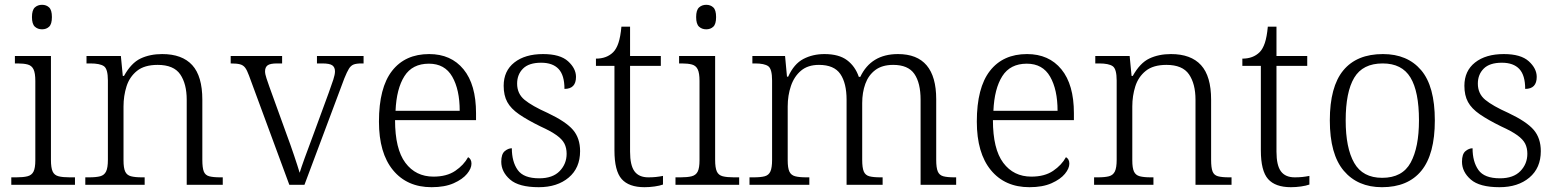

<svg xmlns="http://www.w3.org/2000/svg" viewBox="-20 -769 6480 799"><path d="M155 -647Q137 -647 125 -658Q113 -669 113 -698Q113 -727 125 -738Q137 -749 155 -749Q173 -749 184.5 -738Q196 -727 196 -698Q196 -669 184.5 -658Q173 -647 155 -647ZM27 0V-31H48Q77 -31 94.5 -35.5Q112 -40 119.5 -55Q127 -70 127 -102V-432Q127 -465 119.5 -480.5Q112 -496 95.5 -500.5Q79 -505 54 -505H42V-536H192V-104Q192 -71 199 -55.5Q206 -40 223.5 -35.5Q241 -31 270 -31H292V0Z M335 0V-31H350Q380 -31 397 -35.5Q414 -40 421.5 -55.5Q429 -71 429 -104V-434Q429 -482 412.5 -493.5Q396 -505 356 -505H340V-536H483L491 -453H496Q526 -507 565 -525.5Q604 -544 655 -544Q738 -544 780 -498Q822 -452 822 -354V-104Q822 -71 828 -55.5Q834 -40 850.5 -35.5Q867 -31 897 -31H907V0H757V-354Q757 -420 730 -459.5Q703 -499 636 -499Q581 -499 550 -474Q519 -449 506.5 -409.5Q494 -370 494 -326V-102Q494 -70 501 -55Q508 -40 525 -35.5Q542 -31 571 -31H582V0Z M1016 -455Q1008 -477 1000 -487.5Q992 -498 978.5 -501.5Q965 -505 940 -505V-536H1154V-505H1133Q1104 -505 1093.5 -497Q1083 -489 1083 -472Q1083 -461 1089 -443Q1095 -425 1101 -408L1173 -209Q1188 -169 1203.5 -123Q1219 -77 1227 -50Q1233 -70 1248 -111.5Q1263 -153 1283 -206L1348 -383Q1360 -416 1367 -437.5Q1374 -459 1374 -472Q1374 -489 1363 -497Q1352 -505 1321 -505H1299V-536H1493V-505H1485Q1463 -505 1451.5 -500.5Q1440 -496 1432 -483Q1424 -470 1413 -443L1247 0H1184Z M1776 10Q1674 10 1615.5 -61Q1557 -132 1557 -263Q1557 -404 1611.5 -474Q1666 -544 1766 -544Q1857 -544 1909 -480.5Q1961 -417 1961 -298V-269H1624Q1624 -149 1667 -91.5Q1710 -34 1784 -34Q1839 -34 1874.5 -58Q1910 -82 1928 -115Q1942 -107 1942 -88Q1942 -68 1923.5 -45.5Q1905 -23 1868 -6.5Q1831 10 1776 10ZM1893 -308Q1893 -396 1862 -450Q1831 -504 1765 -504Q1696 -504 1663 -452Q1630 -400 1626 -308Z M2222 10Q2139 10 2102.5 -22Q2066 -54 2066 -96Q2066 -128 2080.5 -140Q2095 -152 2110 -152Q2110 -96 2134.5 -61.5Q2159 -27 2224 -27Q2280 -27 2309 -57Q2338 -87 2338 -129Q2338 -153 2329 -171Q2320 -189 2296.5 -206Q2273 -223 2229 -243Q2174 -270 2140 -293.5Q2106 -317 2091 -344.5Q2076 -372 2076 -412Q2076 -474 2120.5 -509Q2165 -544 2240 -544Q2311 -544 2344 -514Q2377 -484 2377 -449Q2377 -399 2329 -399Q2329 -456 2304.5 -482Q2280 -508 2232 -508Q2181 -508 2156.5 -483.5Q2132 -459 2132 -421Q2132 -379 2163 -353.5Q2194 -328 2259 -299Q2335 -263 2364.5 -228.5Q2394 -194 2394 -140Q2394 -70 2346.5 -30Q2299 10 2222 10Z M2662 10Q2597 10 2567 -24Q2537 -58 2537 -143V-495H2460V-525Q2505 -525 2532 -552Q2545 -565 2553.5 -590Q2562 -615 2566 -658H2602V-536H2730V-495H2602V-138Q2602 -81 2620.5 -56Q2639 -31 2678 -31Q2695 -31 2709.5 -32.5Q2724 -34 2739 -37V-1Q2725 4 2704 7Q2683 10 2662 10Z M2919 -647Q2901 -647 2889 -658Q2877 -669 2877 -698Q2877 -727 2889 -738Q2901 -749 2919 -749Q2937 -749 2948.5 -738Q2960 -727 2960 -698Q2960 -669 2948.5 -658Q2937 -647 2919 -647ZM2791 0V-31H2812Q2841 -31 2858.5 -35.5Q2876 -40 2883.5 -55Q2891 -70 2891 -102V-432Q2891 -465 2883.5 -480.5Q2876 -496 2859.5 -500.5Q2843 -505 2818 -505H2806V-536H2956V-104Q2956 -71 2963 -55.5Q2970 -40 2987.5 -35.5Q3005 -31 3034 -31H3056V0Z M3099 0V-31H3116Q3146 -31 3162.5 -35.5Q3179 -40 3186 -55.5Q3193 -71 3193 -104V-434Q3193 -482 3177 -493.5Q3161 -505 3122 -505H3111V-536H3247L3255 -450H3260Q3284 -503 3323 -523.5Q3362 -544 3411 -544Q3471 -544 3505 -518.5Q3539 -493 3554 -449H3560Q3605 -544 3717 -544Q3876 -544 3876 -356V-104Q3876 -71 3882.5 -55.5Q3889 -40 3905.5 -35.5Q3922 -31 3952 -31H3959V0H3811V-354Q3811 -424 3785 -461.5Q3759 -499 3697 -499Q3651 -499 3622.5 -477.5Q3594 -456 3581 -420Q3568 -384 3568 -340V-104Q3568 -71 3574.5 -55.5Q3581 -40 3597.5 -35.5Q3614 -31 3644 -31H3653V0H3503V-354Q3503 -423 3477 -461Q3451 -499 3388 -499Q3342 -499 3313.5 -475Q3285 -451 3271.5 -411.5Q3258 -372 3258 -326V-102Q3258 -70 3265 -55Q3272 -40 3289 -35.5Q3306 -31 3336 -31H3348V0Z M4264 10Q4162 10 4103.5 -61Q4045 -132 4045 -263Q4045 -404 4099.5 -474Q4154 -544 4254 -544Q4345 -544 4397 -480.5Q4449 -417 4449 -298V-269H4112Q4112 -149 4155 -91.5Q4198 -34 4272 -34Q4327 -34 4362.5 -58Q4398 -82 4416 -115Q4430 -107 4430 -88Q4430 -68 4411.5 -45.5Q4393 -23 4356 -6.5Q4319 10 4264 10ZM4381 -308Q4381 -396 4350 -450Q4319 -504 4253 -504Q4184 -504 4151 -452Q4118 -400 4114 -308Z M4533 0V-31H4548Q4578 -31 4595 -35.5Q4612 -40 4619.5 -55.5Q4627 -71 4627 -104V-434Q4627 -482 4610.5 -493.5Q4594 -505 4554 -505H4538V-536H4681L4689 -453H4694Q4724 -507 4763 -525.5Q4802 -544 4853 -544Q4936 -544 4978 -498Q5020 -452 5020 -354V-104Q5020 -71 5026 -55.5Q5032 -40 5048.5 -35.5Q5065 -31 5095 -31H5105V0H4955V-354Q4955 -420 4928 -459.5Q4901 -499 4834 -499Q4779 -499 4748 -474Q4717 -449 4704.5 -409.5Q4692 -370 4692 -326V-102Q4692 -70 4699 -55Q4706 -40 4723 -35.5Q4740 -31 4769 -31H4780V0Z M5352 10Q5287 10 5257 -24Q5227 -58 5227 -143V-495H5150V-525Q5195 -525 5222 -552Q5235 -565 5243.5 -590Q5252 -615 5256 -658H5292V-536H5420V-495H5292V-138Q5292 -81 5310.5 -56Q5329 -31 5368 -31Q5385 -31 5399.5 -32.5Q5414 -34 5429 -37V-1Q5415 4 5394 7Q5373 10 5352 10Z M5731 10Q5630 10 5572 -58.5Q5514 -127 5514 -268Q5514 -408 5570 -476Q5626 -544 5735 -544Q5837 -544 5894 -477Q5951 -410 5951 -268Q5951 -127 5895 -58.5Q5839 10 5731 10ZM5732 -29Q5816 -29 5850.5 -92.5Q5885 -156 5885 -268Q5885 -388 5849.5 -446.5Q5814 -505 5734 -505Q5651 -505 5615.5 -445.5Q5580 -386 5580 -268Q5580 -153 5615.5 -91Q5651 -29 5732 -29Z M6220 10Q6137 10 6100.5 -22Q6064 -54 6064 -96Q6064 -128 6078.5 -140Q6093 -152 6108 -152Q6108 -96 6132.5 -61.5Q6157 -27 6222 -27Q6278 -27 6307 -57Q6336 -87 6336 -129Q6336 -153 6327 -171Q6318 -189 6294.5 -206Q6271 -223 6227 -243Q6172 -270 6138 -293.5Q6104 -317 6089 -344.5Q6074 -372 6074 -412Q6074 -474 6118.5 -509Q6163 -544 6238 -544Q6309 -544 6342 -514Q6375 -484 6375 -449Q6375 -399 6327 -399Q6327 -456 6302.5 -482Q6278 -508 6230 -508Q6179 -508 6154.5 -483.5Q6130 -459 6130 -421Q6130 -379 6161 -353.5Q6192 -328 6257 -299Q6333 -263 6362.5 -228.5Q6392 -194 6392 -140Q6392 -70 6344.5 -30Q6297 10 6220 10Z"/></svg>

Font: Noto Serif Hentaigana Light
Style: Regular
Weight: 300
Designer: Kazuhiro Yamada
Foundry: nipponia
Version: Version 1.000; ttfautohint (v1.8.4.7-5d5b)